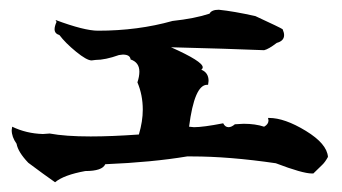

<svg xmlns="http://www.w3.org/2000/svg" viewBox="-20 -469 701 394"><path d="M93 -95Q70 -111 38 -135Q17 -157 14 -174Q4 -188 4 -202L5 -209Q34 -195 68 -194L82 -195Q114 -189 166 -189Q209 -189 265 -193Q273 -220 273 -244Q273 -274 262 -300Q266 -312 266 -322Q266 -341 248 -347Q247 -357 232 -357L224 -356Q196 -346 176 -346L168 -345Q158 -345 136 -363Q114 -381 102 -397Q92 -400 92 -409Q92 -415 96 -424L94 -428Q153 -406 181 -406Q263 -406 334 -426Q380 -431 410 -441Q414 -449 429 -449Q459 -446 504 -436Q556 -412 560 -409Q563 -402 563 -397Q563 -385 548 -381Q531 -368 522 -366Q449 -369 331 -372Q396 -343 396 -331Q396 -328 393 -326Q408 -320 408 -303L407 -295H405Q379 -295 368 -209L378 -208Q397 -208 438 -216Q442 -208 449 -208Q455 -208 462 -214L480 -215Q504 -215 522 -209Q531 -214 531 -222L530 -227H532Q564 -227 607.5 -200.5Q651 -174 653 -147Q647 -136 641 -130.5Q635 -125 623 -113H620Q601 -113 546 -134Q450 -148 374 -148H364Q292 -136 196 -132Q190 -118 155 -118Q111 -110 93 -95Z"/></svg>

Font: Xiangcui Kesong Xiangcui Kesong
Style: Regular
Weight: 400
Version: Version 1.501;March 28, 2024;FontCreator 14.0.0.2814 64-bit